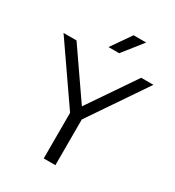

<svg xmlns="http://www.w3.org/2000/svg" viewBox="-234 -1072 1089 1198"><g transform="rotate(30 310.0 -473.0)"><path d="M270 0V-363L288.5 -302L-14.5 -740H79L328.5 -379H299L545 -740H633L335.5 -302L354 -362V0ZM272.5 -804 371.5 -946H462L349.5 -804Z"/></g></svg>

Font: Encode Sans SC SemiExpanded
Style: Regular
Weight: 400
Width: 6
Designer: Multiple Designers
Foundry: Impallari Type
Version: Version 3.002